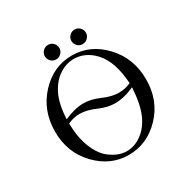

<svg xmlns="http://www.w3.org/2000/svg" viewBox="-187 -1017 1207 1217"><g transform="rotate(-30 416.5 -408.5)"><path d="M83 -338.9Q83 -492.7 181.4 -598.9Q279.8 -705.1 416 -705.1Q550.8 -705.1 649.9 -599.1Q749 -493.2 749 -339.1Q749 -185.1 649.9 -81.5Q550.8 22 416 22Q282.2 22 182.6 -82Q83 -186 83 -338.9ZM186 -339.8Q188 -285.6 191.9 -259.8Q203.1 -186.5 230 -133.8Q256.8 -81.1 291 -54.4Q325.2 -27.8 356.2 -16.4Q387.2 -4.9 416 -4.9Q475.1 -4.9 527.1 -43.5Q579.1 -82 608.9 -150.9Q639.6 -220.7 646 -339.8Q568.8 -304.7 502.9 -305.2Q448.7 -305.2 387 -332.5Q325.2 -359.9 273.9 -359.9H269Q230 -359.9 186 -339.8ZM186 -371.1Q266.1 -406.2 328.1 -405.8Q382.3 -405.8 444.6 -378.4Q506.8 -351.1 558.1 -351.1Q605 -351.1 646 -370.1Q636.2 -533.2 563 -611.8Q499 -679.7 416 -680.2Q357.9 -680.2 306.9 -645.5Q255.9 -610.8 225.1 -548.8Q191.9 -484.9 186 -371.1ZM318.8 -838.9Q341.8 -838.9 356.9 -823Q372.1 -807.1 372.1 -786.1Q372.1 -765.1 356.4 -749Q340.8 -732.9 318.8 -732.9Q295.9 -732.9 280.8 -749Q265.6 -765.1 265.6 -786.1Q265.6 -807.1 281.2 -823Q296.9 -838.9 318.8 -838.9ZM513.2 -838.9Q536.1 -838.9 551.3 -823Q566.4 -807.1 566.4 -786.1Q566.4 -765.1 550.8 -749Q535.2 -732.9 513.2 -732.9Q490.2 -732.9 475.1 -749Q460 -765.1 460 -786.1Q460 -807.1 475.6 -823Q491.2 -838.9 513.2 -838.9Z"/></g></svg>

Font: CMU Serif Upright Italic
Style: UprightItalic
Weight: 500
Version: Version 0.7.0